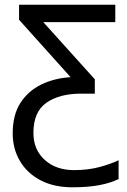

<svg xmlns="http://www.w3.org/2000/svg" viewBox="-20 -556 538 816"><path d="M288 240Q209 240 152 210Q95 180 64.5 128Q34 76 34 11Q34 -68 67 -119Q100 -170 156 -197Q212 -224 280 -228L61 -472V-536H470V-462H164L383 -219V-158H324Q233 -158 177.5 -119.5Q122 -81 122 9Q122 80 170 123.5Q218 167 295 167Q354 167 402.5 154Q451 141 484 125V205Q452 221 404 230.5Q356 240 288 240Z"/></svg>

Font: Noto IKEA Arabic
Style: Regular
Weight: 400
Designer: Monotype Design Team
Foundry: Monotype Imaging Inc.
Version: Version 1.200